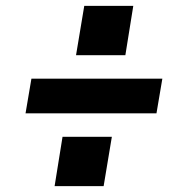

<svg xmlns="http://www.w3.org/2000/svg" viewBox="-20 -667 640 654"><path d="M407 -479H239L267 -647H434ZM67 -281 87 -399H533L513 -281ZM166 -33 193 -201H361L333 -33Z"/></svg>

Font: Iosevka SS04 Heavy Extended
Style: Italic
Weight: 900
Width: 7
Italic angle: -9°
Monospace: yes
Designer: Belleve Invis
Foundry: Belleve Invis
Version: Version 19.0.0; ttfautohint (v1.8.4)